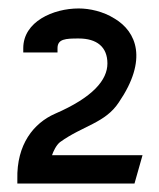

<svg xmlns="http://www.w3.org/2000/svg" viewBox="-20 -822 376 454"><path d="M21 -388H298L317 -455H103C106 -464 113 -479 122 -486C176 -525 229 -531 261 -580C330 -681 303 -747 251 -778C224 -795 192 -802 166 -802C106 -802 35 -771 35 -708V-698H116V-708C116 -730 135 -731 166 -731C209 -731 234 -711 234 -672C234 -633 200 -592 110 -553C60 -531 19 -481 21 -398Z"/></svg>

Font: Charger Sport
Style: SeBdNrw
Weight: 600
Designer: Jasper
Foundry: Cannot Into Space Fonts
Version: Version 1.1